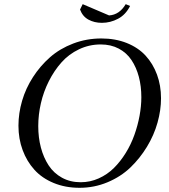

<svg xmlns="http://www.w3.org/2000/svg" viewBox="-20 -896 815 924"><path d="M68.8 -291Q68.8 -351.1 86.4 -411.1Q104 -471.2 138.7 -524.9Q173.3 -578.6 220.7 -620.4Q268.1 -662.1 332.3 -686.5Q396.5 -710.9 467.8 -710.9Q535.2 -710.9 590.1 -689Q645 -667 680.7 -628.2Q716.3 -589.4 735.6 -536.9Q754.9 -484.4 754.9 -422.9Q754.9 -365.7 738 -305.7Q721.2 -245.6 687.3 -189.7Q653.3 -133.8 607.2 -89.6Q561 -45.4 497.3 -18.8Q433.6 7.8 362.8 7.8Q294.4 7.8 238.3 -15.4Q182.1 -38.6 145.5 -79.1Q108.9 -119.6 88.9 -173.8Q68.8 -228 68.8 -291ZM164.1 -289.1Q164.1 -233.9 176.8 -185.8Q189.5 -137.7 214.1 -100.1Q238.8 -62.5 278.3 -40.8Q317.9 -19 368.2 -19Q414.1 -19 455.3 -37.6Q496.6 -56.2 528.1 -87.4Q559.6 -118.7 585 -159.7Q610.4 -200.7 626.7 -246.6Q643.1 -292.5 651.6 -338.9Q660.2 -385.3 660.2 -428.2Q660.2 -481 648.2 -526.4Q636.2 -571.8 612.8 -606.9Q589.4 -642.1 551.5 -662.1Q513.7 -682.1 464.8 -682.1Q409.2 -682.1 360.1 -658.7Q311 -635.3 275.9 -595.7Q240.7 -556.2 215.1 -505.4Q189.5 -454.6 176.8 -399.2Q164.1 -343.8 164.1 -289.1ZM365.2 -850.1 377.9 -876 504.9 -821.8Q554.7 -824.7 585 -876L606 -867.2Q585 -825.2 548.1 -805.7Q511.2 -786.1 470.2 -786.1Q434.1 -786.1 405.8 -801.5Q377.4 -816.9 365.2 -850.1Z"/></svg>

Font: Dihjauti
Style: Bold Italic
Weight: 700
Italic angle: -9°
Designer: T. Christopher White
Version: Version 3.0.0